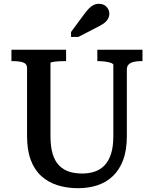

<svg xmlns="http://www.w3.org/2000/svg" viewBox="-20 -971 808 1008"><path d="M245 -257Q245 -201 256.5 -163Q268 -125 290 -102.5Q312 -80 342.5 -70Q373 -60 411 -60Q447 -60 477 -70Q507 -80 529 -103Q551 -126 563 -163.5Q575 -201 575 -257V-630Q575 -635 568 -638.5Q561 -642 550 -644.5Q539 -647 526 -648.5Q513 -650 500 -650H491V-710H728V-650H718Q698 -650 681.5 -646Q665 -642 655.5 -632.5Q646 -623 646 -606V-257Q646 -183 626.5 -131Q607 -79 572 -46Q537 -13 490.5 2Q444 17 390 17Q331 17 282 1.5Q233 -14 197 -46.5Q161 -79 141.5 -131Q122 -183 122 -257V-614Q122 -636 102 -643Q82 -650 50 -650H40V-710H327V-650H318Q306 -650 293 -649.5Q280 -649 269 -647.5Q258 -646 251.5 -644.5Q245 -643 245 -640ZM423 -898 353 -803V-777H391L486 -826Q507 -836 522.5 -846.5Q538 -857 546 -870.5Q554 -884 554 -899Q554 -920 539 -935.5Q524 -951 499 -951Q483 -951 470 -944Q457 -937 446 -925.5Q435 -914 423 -898Z"/></svg>

Font: Roboto Serif SemiCondensed Medium
Style: Regular
Weight: 500
Width: 4
Designer: Greg Gazdowicz
Foundry: Commercial Type
Version: Version 1.007